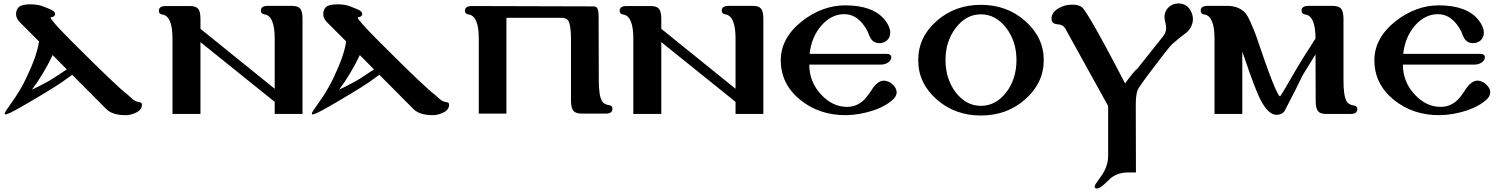

<svg xmlns="http://www.w3.org/2000/svg" viewBox="-20 -658 8722 1112"><path d="M702 9C723 10 744 5 764 -4C789 -15 801 -30 802 -50C803 -60 797 -66 784 -67C771 -69 760 -74 749 -83L719 -110C686 -133 579 -235 399 -415C315 -499 273 -546 273 -556C273 -557 274 -558 275 -558C291 -560 299 -566 299 -576C299 -579 298 -582 297 -585C292 -598 264 -607 237 -618C215 -628 188 -633 156 -633C125 -633 103 -628 91 -619C79 -608 73 -594 73 -578C73 -560 80 -544 95 -529L206 -418C198 -362 173 -291 131 -204C108 -155 79 -108 46 -62C20 -26 7 -6 7 -1C7 1 8 3 9 4C15 8 48 -7 108 -42C211 -101 288 -148 340 -183C361 -198 381 -212 398 -225L596 -26C618 -4 653 8 702 9ZM367 -256C306 -215 268 -191 252 -183C215 -163 186 -148 165 -139C209 -197 249 -264 285 -339Z M1732 -548C1732 -609 1715 -624 1668 -624H1531C1504 -624 1491 -615 1491 -596C1491 -584 1498 -577 1511 -575C1551 -570 1571 -523 1571 -435V-144L1141 -491V-547C1141 -608 1124 -623 1077 -623H940C913 -623 900 -614 900 -595C900 -583 907 -576 920 -574C959 -569 979 -522 979 -435V2H1141V-414L1571 -68V2H1732Z M2481 9C2502 10 2523 5 2543 -4C2568 -15 2580 -30 2581 -50C2582 -60 2576 -66 2563 -67C2550 -69 2539 -74 2528 -83L2498 -110C2465 -133 2358 -235 2178 -415C2094 -499 2052 -546 2052 -556C2052 -557 2053 -558 2054 -558C2070 -560 2078 -566 2078 -576C2078 -579 2077 -582 2076 -585C2071 -598 2043 -607 2016 -618C1994 -628 1967 -633 1935 -633C1904 -633 1882 -628 1870 -619C1858 -608 1852 -594 1852 -578C1852 -560 1859 -544 1874 -529L1985 -418C1977 -362 1952 -291 1910 -204C1887 -155 1858 -108 1825 -62C1799 -26 1786 -6 1786 -1C1786 1 1787 3 1788 4C1794 8 1827 -7 1887 -42C1990 -101 2067 -148 2119 -183C2140 -198 2160 -212 2177 -225L2375 -26C2397 -4 2432 8 2481 9ZM2146 -256C2085 -215 2047 -191 2031 -183C1994 -163 1965 -148 1944 -139C1988 -197 2028 -264 2064 -339Z M3507 -49C3488 -52 3474 -60 3466 -73C3454 -94 3448 -135 3448 -194L3447 -549C3447 -572 3446 -587 3445 -594C3442 -612 3433 -621 3418 -621L2713 -623C2686 -623 2673 -614 2673 -596C2673 -583 2680 -576 2694 -574C2733 -569 2753 -522 2753 -435V0H2913V-555H3231C3250 -555 3263 -550 3270 -540C3281 -523 3287 -488 3287 -435V-76C3287 -46 3292 -25 3303 -14C3312 -5 3328 0 3351 0H3487C3514 0 3527 -9 3527 -28C3527 -41 3520 -48 3507 -49Z M4401 -548C4401 -609 4384 -624 4337 -624H4200C4173 -624 4160 -615 4160 -596C4160 -584 4167 -577 4180 -575C4220 -570 4240 -523 4240 -435V-144L3810 -491V-547C3810 -608 3793 -623 3746 -623H3609C3582 -623 3569 -614 3569 -595C3569 -583 3576 -576 3589 -574C3628 -569 3648 -522 3648 -435V2H3810V-414L4240 -68V2H4401Z M5159 -89C5168 -100 5173 -111 5173 -123C5173 -142 5162 -160 5140 -177C5126 -186 5112 -191 5099 -191C5075 -191 5051 -173 5028 -137C5007 -104 4988 -81 4971 -68C4946 -49 4918 -39 4885 -39C4830 -39 4780 -63 4736 -110C4690 -159 4667 -217 4667 -284H5083C5098 -284 5111 -288 5122 -295C5135 -304 5142 -314 5142 -326C5142 -339 5133 -346 5114 -346H4669C4676 -411 4699 -466 4737 -510C4776 -554 4820 -576 4870 -576C4925 -576 4970 -543 5005 -476C5016 -449 5024 -418 5057 -410C5062 -409 5068 -408 5073 -408C5108 -408 5136 -432 5136 -469C5136 -491 5126 -515 5106 -541C5061 -598 4984 -627 4876 -627C4788 -627 4705 -597 4627 -537C4544 -472 4502 -396 4502 -309C4502 -218 4539 -142 4613 -81C4688 -20 4777 10 4882 9C4933 8 4984 -1 5037 -18C5092 -37 5133 -61 5159 -89Z M6025 -310C6025 -398 5989 -473 5918 -536C5847 -599 5762 -630 5661 -630C5561 -630 5475 -599 5404 -536C5333 -473 5298 -398 5298 -310C5298 -221 5333 -146 5404 -83C5475 -20 5561 11 5661 11C5762 11 5847 -20 5918 -83C5989 -146 6025 -221 6025 -310ZM5867 -310C5867 -237 5847 -174 5807 -122C5767 -71 5718 -45 5661 -45C5604 -45 5556 -71 5516 -122C5476 -174 5456 -237 5456 -310C5456 -383 5476 -445 5516 -497C5556 -549 5604 -575 5661 -575C5718 -575 5767 -549 5807 -497C5847 -445 5867 -383 5867 -310Z M6878 -592C6862 -623 6838 -638 6805 -638C6760 -638 6724 -604 6724 -559C6724 -546 6734 -513 6734 -498C6734 -479 6728 -462 6715 -446L6566 -259C6559 -256 6535 -228 6496 -175C6407 -346 6341 -469 6297 -542C6279 -573 6266 -592 6259 -601C6248 -621 6225 -631 6191 -631C6170 -631 6152 -628 6137 -622C6092 -605 6070 -581 6070 -550C6070 -545 6071 -541 6072 -537C6077 -524 6088 -518 6107 -517C6126 -516 6140 -509 6149 -494L6398 -44V244C6398 274 6391 303 6377 330C6370 345 6357 364 6340 387C6327 404 6320 416 6320 422C6320 430 6324 434 6333 434C6343 434 6358 425 6379 406L6415 372C6443 351 6475 341 6510 341H6559L6558 -51C6558 -86 6561 -114 6568 -135C6573 -148 6604 -192 6662 -268C6717 -341 6752 -385 6767 -401C6805 -434 6834 -457 6855 -472C6878 -495 6889 -521 6889 -548C6889 -563 6885 -577 6878 -592Z M7820 -47C7801 -50 7787 -58 7779 -71C7767 -92 7761 -133 7761 -192V-315V-548C7761 -578 7756 -599 7745 -610C7736 -619 7720 -624 7697 -624H7560C7532 -624 7518 -615 7518 -597C7518 -584 7525 -576 7540 -574C7579 -569 7599 -522 7599 -435C7544 -350 7507 -291 7487 -256C7427 -152 7396 -100 7394 -100C7380 -99 7333 -219 7252 -459C7227 -522 7209 -562 7197 -577C7173 -608 7136 -624 7087 -624H6974C6947 -624 6934 -615 6934 -596C6934 -583 6941 -576 6955 -574C6994 -569 7014 -522 7014 -435V2H7175V-359L7187 -325C7229 -200 7261 -117 7282 -77C7312 -21 7342 7 7372 7C7395 7 7411 -1 7421 -17C7464 -100 7499 -168 7525 -223L7599 -343L7600 -74C7600 -13 7618 2 7663 2H7801C7828 2 7841 -7 7841 -26C7841 -38 7834 -45 7820 -47Z M8597 -89C8606 -100 8611 -111 8611 -123C8611 -142 8600 -160 8578 -177C8564 -186 8550 -191 8537 -191C8513 -191 8489 -173 8466 -137C8445 -104 8426 -81 8409 -68C8384 -49 8356 -39 8323 -39C8268 -39 8218 -63 8174 -110C8128 -159 8105 -217 8105 -284H8521C8536 -284 8549 -288 8560 -295C8573 -304 8580 -314 8580 -326C8580 -339 8571 -346 8552 -346H8107C8114 -411 8137 -466 8175 -510C8214 -554 8258 -576 8308 -576C8363 -576 8408 -543 8443 -476C8454 -449 8462 -418 8495 -410C8500 -409 8506 -408 8511 -408C8546 -408 8574 -432 8574 -469C8574 -491 8564 -515 8544 -541C8499 -598 8422 -627 8314 -627C8226 -627 8143 -597 8065 -537C7982 -472 7940 -396 7940 -309C7940 -218 7977 -142 8051 -81C8126 -20 8215 10 8320 9C8371 8 8422 -1 8475 -18C8530 -37 8571 -61 8597 -89Z"/></svg>

Font: GFS Jackson
Style: Regular
Weight: 400
Designer: George Matthiopoulos
Foundry: George Matthiopoulos
Version: Version 1.0